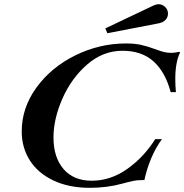

<svg xmlns="http://www.w3.org/2000/svg" viewBox="-20 -891 882 919"><path d="M84 -262Q84 -375 154.5 -472Q225 -569 340.5 -626Q456 -683 583 -683Q625 -683 654 -676.5Q683 -670 719 -657Q746 -647 763 -642.5Q780 -638 800 -638Q816 -638 838 -643L842 -640Q819 -593 819 -513Q819 -480 822 -450H797Q771 -547 714.5 -597.5Q658 -648 566 -648Q473 -648 397.5 -582.5Q322 -517 279 -419.5Q236 -322 236 -233Q236 -138 284 -82Q332 -26 419 -26Q509 -26 588.5 -82Q668 -138 723 -225H755Q696 -143 671 -29H660Q636 -29 617 -25Q598 -21 565 -12Q493 8 410 8Q310 8 236 -27Q162 -62 123 -123Q84 -184 84 -262ZM484 -755 707 -861Q727 -871 740 -871Q744 -871 752 -869Q766 -864 775 -852.5Q784 -841 784 -826Q784 -808 772 -795.5Q760 -783 738 -779L494 -732Z"/></svg>

Font: Ibarra Real Nova
Style: Bold Italic
Weight: 700
Italic angle: -22°
Designer: Jose Maria Ribagorda & Octavio Pardo
Foundry: Octavio Pardo
Version: Version 1.014